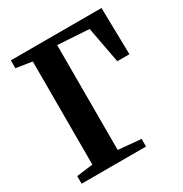

<svg xmlns="http://www.w3.org/2000/svg" viewBox="-172 -873 954 1003"><g transform="rotate(-30 305.0 -371.5)"><path d="M32 0V-46L130.5 -58.5V-680.5L34 -695.5V-743H581L586.5 -461H513.5L472.5 -679L283.5 -691V-58.5L420.5 -46V0Z"/></g></svg>

Font: Merriweather 60pt
Style: Bold
Weight: 700
Version: Version 2.100